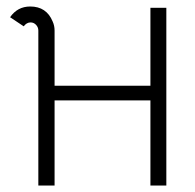

<svg xmlns="http://www.w3.org/2000/svg" viewBox="-20 -571 600 591"><path d="M98 -477Q98 -487 91 -494.5Q84 -502 74 -502Q62 -502 53 -490L11 -518Q34 -551 73 -551Q123 -551 142 -505Q148 -492 148 -477V-307H443V-547H492V0H443V-262H148V0H98Z"/></svg>

Font: Bhavuka
Style: Regular
Weight: 400
Version: 2.94.0; ttfautohint (v1.2) -l 7 -r 28 -G 50 -x 13 -D deva -f